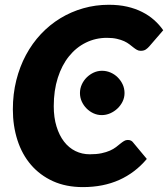

<svg xmlns="http://www.w3.org/2000/svg" viewBox="-20 -756 686 784"><path d="M32.5 0ZM346.5 -126Q374 -126 394.2 -130.2Q414.5 -134.5 429 -141Q443.5 -147.5 453.5 -155.2Q463.5 -163 471.5 -169.5Q479.5 -176 486.5 -180.2Q493.5 -184.5 501.5 -184.5Q509.5 -184.5 514.8 -181.8Q520 -179 522.5 -175.5L579.5 -107Q532 -50.5 466.8 -21.2Q401.5 8 318.5 8Q249.5 8 196.2 -16.2Q143 -40.5 106.5 -83Q70 -125.5 51.2 -183.8Q32.5 -242 32.5 -309.5Q32.5 -372 46.5 -428Q60.5 -484 86 -531.5Q111.5 -579 147.2 -617Q183 -655 226.5 -681.5Q270 -708 320 -722.2Q370 -736.5 424.5 -736.5Q465.5 -736.5 499.2 -728.8Q533 -721 560.2 -707.2Q587.5 -693.5 609 -674.5Q630.5 -655.5 646.5 -632.5L589.5 -566.5Q583.5 -559.5 575.5 -554Q567.5 -548.5 554.5 -548.5Q546 -548.5 539 -552.5Q532 -556.5 524.8 -562.2Q517.5 -568 508.5 -575Q499.5 -582 487 -587.8Q474.5 -593.5 457.2 -597.5Q440 -601.5 416.5 -601.5Q370.5 -601.5 330.8 -582Q291 -562.5 261.8 -526.2Q232.5 -490 216 -438.2Q199.5 -386.5 199.5 -322.5Q199.5 -276 210.8 -239.5Q222 -203 241.5 -177.8Q261 -152.5 288 -139.2Q315 -126 346.5 -126ZM488.5 -376Q488.5 -357.5 480.5 -341.2Q472.5 -325 459.5 -312.8Q446.5 -300.5 429.8 -293.2Q413 -286 395.5 -286Q378 -286 362 -293.2Q346 -300.5 333.8 -312.8Q321.5 -325 314 -341.2Q306.5 -357.5 306.5 -376Q306.5 -394.5 314 -411Q321.5 -427.5 334.2 -440Q347 -452.5 363 -459.8Q379 -467 396.5 -467Q414.5 -467 431 -460Q447.5 -453 460.2 -440.5Q473 -428 480.8 -411.5Q488.5 -395 488.5 -376Z"/></svg>

Font: Lato Black
Style: Italic
Weight: 900
Italic angle: -7°
Designer: Lukasz Dziedzic
Foundry: tyPoland Lukasz Dziedzic
Version: Version 2.007; 2014-02-27